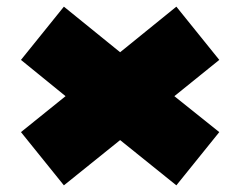

<svg xmlns="http://www.w3.org/2000/svg" viewBox="-20 -607 722 577"><path d="M172 -50 43 -210 177 -318 43 -427 172 -587 341 -450 510 -587 639 -427 504 -318 639 -210 510 -50 341 -186Z"/></svg>

Font: Georama ExtraExtended Black
Style: Regular
Weight: 900
Width: 8
Designer: Jean-Baptiste Levee
Foundry: Production Type
Version: Version 1.000